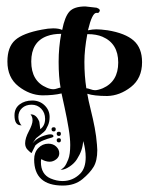

<svg xmlns="http://www.w3.org/2000/svg" viewBox="-20 -574 470 596"><path d="M156 -139Q156 -145 163 -145Q169 -145 169 -139Q169 -132 163 -132Q156 -132 156 -139ZM156 -159Q156 -165 163 -165Q169 -165 169 -159Q169 -152 163 -152Q156 -152 156 -159ZM140 -173Q140 -179 147 -179Q153 -179 153 -173Q153 -166 147 -166Q140 -166 140 -173ZM134 -211Q134 -196 129 -185Q124 -174 121.5 -170Q119 -166 106 -156Q93 -146 92 -145L81 -129Q92 -143 109 -150Q127 -157 136 -157Q146 -157 146 -151Q146 -148 137.5 -146Q129 -144 115 -138.5Q101 -133 90 -123L78 -99L76 -100Q73 -102 70.5 -104.5Q68 -107 65 -110Q62 -113 60 -118Q58 -123 58 -129Q58 -145 69.5 -166.5Q81 -188 81 -200V-201Q81 -206 79.5 -210.5Q78 -215 76 -217L75 -219H76Q93 -219 102 -196L105 -173Q120 -184 120 -205Q120 -224 108 -236.5Q96 -249 78 -249Q60 -249 48.5 -238.5Q37 -228 37 -211Q37 -203 39.5 -197Q42 -191 44 -188L47 -185H45Q25 -185 25 -216Q25 -238 41 -250Q57 -262 80 -262Q103 -262 118.5 -247Q134 -232 134 -211ZM170 -469Q145 -469 126 -462Q77 -444 77 -383Q77 -322 125 -302Q136 -297 146 -297Q151 -297 158 -299.5Q165 -302 168 -302Q162 -335 162 -382Q162 -427 170 -469ZM173 -481Q181 -522 195.5 -538Q210 -554 245 -554L280 -550Q294 -545 288 -537Q286 -533 281 -534H279Q266 -534 253 -480Q268 -483 279 -483Q292 -483 314 -480Q369 -471 395 -448Q421 -425 421 -381Q421 -331 386.5 -304Q352 -277 313 -276Q272 -276 251 -283Q254 -264 261.5 -234Q269 -204 274 -177.5Q279 -151 281 -125Q281 -122 281.5 -116.5Q282 -111 282 -108Q282 -75 270.5 -56Q259 -37 236 -18Q212 2 175 2Q86 2 86 -79Q86 -101 99 -114.5Q112 -128 130 -128Q145 -128 154.5 -119Q164 -110 164 -98Q164 -87 154.5 -79.5Q145 -72 134 -72Q128 -72 121.5 -74Q115 -76 112 -78L108 -80Q107 -76 107 -71Q107 -33 137 -20Q156 -12 174 -12Q206 -12 229 -35Q246 -52 246 -86Q246 -98 244 -110.5Q242 -123 240 -130L238 -136Q237 -108 219 -80Q211 -67 196 -57Q181 -47 170 -47H168L170 -48Q171 -49 174 -51Q177 -53 180 -56.5Q183 -60 186 -66Q189 -72 192 -79.5Q195 -87 196.5 -98.5Q198 -110 198 -124Q198 -145 193 -175.5Q188 -206 180.5 -240.5Q173 -275 171 -284Q147 -278 111 -278Q72 -279 37.5 -306Q3 -333 3 -383Q3 -428 27 -449.5Q51 -471 110 -482Q130 -486 145 -486Q163 -486 173 -481ZM248 -300Q252 -300 260.5 -297Q269 -294 275 -294Q284 -294 299 -300Q347 -321 347 -380Q347 -439 298 -460Q279 -468 253 -468H251Q242 -420 242 -382Q242 -338 248 -300Z"/></svg>

Font: Pomorsky Unicode
Style: Medium
Weight: 500
Version: 1.1